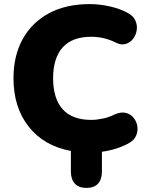

<svg xmlns="http://www.w3.org/2000/svg" viewBox="-20 -736 728 940"><path d="M403 184Q366 184 346.5 163Q327 142 327 104V3Q194 -22 120 -116.5Q46 -211 46 -353Q46 -463 91 -544.5Q136 -626 219.5 -671Q303 -716 420 -716Q466 -716 516 -705Q566 -694 603 -674Q632 -659 642.5 -636Q653 -613 649.5 -589Q646 -565 632 -546.5Q618 -528 596 -521Q574 -514 548 -527Q490 -556 427 -556Q333 -556 286.5 -503.5Q240 -451 240 -353Q240 -254 286.5 -201.5Q333 -149 427 -149Q453 -149 483.5 -155.5Q514 -162 542 -176Q572 -189 595.5 -183.5Q619 -178 634 -159.5Q649 -141 652.5 -117.5Q656 -94 646 -71Q636 -48 609 -34Q584 -20 550 -9Q516 2 479 7V104Q479 142 460 163Q441 184 403 184Z"/></svg>

Font: Chiron GoRound TC H
Style: Regular
Weight: 900
Designer: Ryoko NISHIZUKA 西塚涼子 (kana, bopomofo & ideographs); Paul D. Hunt (Latin, Greek & Cyrillic); Sandoll Communications 산돌커뮤니
Foundry: Adobe
Version: Version 1.000;hotconv 1.1.1;makeotfexe 2.6.0